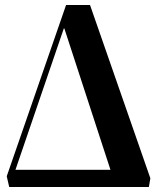

<svg xmlns="http://www.w3.org/2000/svg" viewBox="-20 -750 630 770"><path d="M17 0 7 -43 245 -730H341L583 -35L577 0ZM42 -69H423L238 -636H236Z"/></svg>

Font: Literata 72pt SemiBold
Style: Regular
Weight: 600
Designer: Latin by Veronika Burian and Jose Scaglione. Greek by Irene Vlachou. Cyrillic by Vera Evstafieva.
Foundry: TypeTogether
Version: Version 3.002